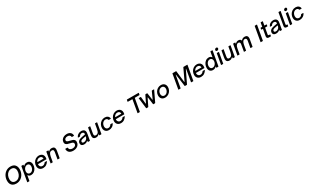

<svg xmlns="http://www.w3.org/2000/svg" viewBox="743 -4526 13672 8483"><g transform="rotate(-30 7579.0 -284.5)"><path d="M54 -290Q54 -422 110.5 -533.5Q167 -645 267.5 -710Q368 -775 494 -775Q645 -775 720.5 -691.5Q796 -608 796 -473Q796 -341 739.5 -230Q683 -119 582.5 -53.5Q482 12 355 12Q254 12 186.5 -27.5Q119 -67 86.5 -135Q54 -203 54 -290ZM674 -457Q674 -555 623 -612Q572 -669 476 -669Q387 -669 319 -618.5Q251 -568 214 -485Q177 -402 177 -307Q177 -209 228 -151.5Q279 -94 374 -94Q463 -94 531.5 -144.5Q600 -195 637 -278Q674 -361 674 -457Z M908 194Q905 206 894 206H810Q796 206 798 191L928 -546Q931 -557 942 -557H1026Q1033 -557 1036 -553Q1039 -549 1038 -543L1032 -505L1031 -500Q1031 -493 1037 -493Q1041 -493 1046 -498Q1086 -536 1125 -552Q1164 -568 1213 -568Q1307 -568 1360.5 -508.5Q1414 -449 1414 -349Q1414 -256 1375 -173Q1336 -90 1266.5 -39.5Q1197 11 1110 11Q1061 11 1028 -4.5Q995 -20 968 -59Q964 -66 959 -66Q953 -66 952 -56ZM1302 -328Q1302 -393 1268.5 -432.5Q1235 -472 1176 -472Q1120 -472 1074.5 -438Q1029 -404 1003 -348.5Q977 -293 977 -232Q977 -165 1012.5 -125Q1048 -85 1108 -85Q1164 -85 1208.5 -120Q1253 -155 1277.5 -211Q1302 -267 1302 -328Z M1491 -217Q1491 -309 1535 -390Q1579 -471 1655 -519.5Q1731 -568 1822 -568Q1886 -568 1938.5 -543.5Q1991 -519 2022 -469.5Q2053 -420 2053 -349Q2052 -325 2044 -268Q2041 -256 2030 -256H1617Q1608 -256 1605.5 -251.5Q1603 -247 1603 -236Q1603 -171 1640.5 -128Q1678 -85 1741 -85Q1792 -85 1832.5 -110Q1873 -135 1899 -175Q1904 -183 1915 -183H2001Q2009 -183 2012.5 -179.5Q2016 -176 2013 -171Q1969 -89 1894.5 -39Q1820 11 1722 11Q1651 11 1598.5 -18Q1546 -47 1518.5 -98.5Q1491 -150 1491 -217ZM1928 -345Q1942 -345 1942 -356Q1942 -364 1937 -376Q1933 -422 1897 -449.5Q1861 -477 1809 -477Q1762 -477 1722.5 -456.5Q1683 -436 1655 -398Q1643 -382 1632 -360Q1631 -358 1631 -354Q1631 -345 1643 -345Z M2217 -12Q2216 0 2203 0H2119Q2112 0 2109 -4Q2106 -8 2107 -14L2201 -546Q2204 -557 2215 -557H2299Q2306 -557 2309 -553Q2312 -549 2311 -543L2305 -505L2304 -500Q2304 -493 2309 -493Q2312 -493 2319 -498Q2358 -536 2395 -552Q2432 -568 2474 -568Q2554 -568 2594.5 -530Q2635 -492 2635 -417Q2635 -384 2625 -328L2569 -12Q2568 0 2555 0H2471Q2465 0 2462 -4Q2459 -8 2460 -14L2515 -329Q2521 -362 2521 -388Q2521 -434 2500 -454.5Q2479 -475 2433 -475Q2356 -475 2317.5 -420Q2279 -365 2261 -261Z M2984 -226Q2984 -239 2997 -239H3092Q3105 -239 3106 -227Q3113 -154 3162.5 -122Q3212 -90 3284 -90Q3364 -90 3413 -128Q3462 -166 3462 -232Q3462 -268 3439 -289.5Q3416 -311 3380.5 -323Q3345 -335 3287 -347Q3216 -362 3171.5 -378.5Q3127 -395 3095.5 -428.5Q3064 -462 3064 -518Q3064 -594 3104 -652.5Q3144 -711 3213 -743Q3282 -775 3366 -775Q3473 -775 3543 -720.5Q3613 -666 3617 -558Q3617 -545 3604 -545H3512Q3500 -545 3498 -557Q3491 -616 3449.5 -644Q3408 -672 3346 -672Q3277 -672 3231.5 -639.5Q3186 -607 3186 -550Q3186 -519 3207.5 -499.5Q3229 -480 3262 -469Q3295 -458 3350 -446Q3424 -430 3471 -412.5Q3518 -395 3551 -358.5Q3584 -322 3584 -261Q3584 -178 3542.5 -116.5Q3501 -55 3428 -21.5Q3355 12 3263 12Q3139 12 3063.5 -47Q2988 -106 2984 -226Z M3655 -117Q3655 -281 3876 -321L4053 -354Q4064 -356 4066 -364Q4067 -372 4067 -386Q4067 -423 4049 -445Q4022 -478 3966 -478Q3924 -478 3888 -455.5Q3852 -433 3833 -395Q3830 -384 3819 -384H3736Q3729 -384 3726 -388.5Q3723 -393 3725 -400Q3758 -481 3830 -524.5Q3902 -568 3984 -568Q4033 -568 4074 -553.5Q4115 -539 4139 -511Q4176 -471 4176 -400Q4176 -363 4166 -309L4113 -12Q4112 0 4099 0H4015Q4009 0 4006 -4Q4003 -8 4004 -14L4011 -53L4012 -59Q4012 -66 4007 -66Q4003 -66 3999 -62Q3974 -36 3946 -21Q3890 11 3811 11Q3739 11 3697 -23Q3655 -57 3655 -117ZM3932 -98Q3982 -121 4008.5 -159Q4035 -197 4048 -256V-260Q4048 -272 4035 -269L3889 -241Q3832 -230 3800 -206.5Q3768 -183 3768 -141Q3768 -112 3789.5 -96Q3811 -80 3849 -80Q3895 -80 3932 -98Z M4274 -80Q4266 -106 4266 -138Q4266 -166 4276 -229L4332 -546Q4334 -557 4346 -557H4429Q4436 -557 4439 -553Q4442 -549 4441 -543L4386 -228Q4380 -194 4380 -169Q4380 -131 4394 -110Q4416 -82 4468 -82Q4527 -82 4568 -120Q4594 -144 4610.5 -185Q4627 -226 4640 -296L4684 -546Q4686 -557 4698 -557H4782Q4788 -557 4791 -553Q4794 -549 4793 -543L4700 -12Q4697 0 4686 0H4602Q4595 0 4592 -4Q4589 -8 4590 -14L4596 -52L4597 -56Q4597 -62 4591 -62Q4585 -62 4578 -55Q4540 -20 4504.5 -4.5Q4469 11 4427 11Q4304 11 4274 -80Z M4851 -218Q4851 -312 4895 -392.5Q4939 -473 5015 -520.5Q5091 -568 5184 -568Q5276 -568 5334 -522.5Q5392 -477 5402 -398V-396Q5402 -391 5398.5 -387.5Q5395 -384 5390 -384H5296Q5286 -384 5281 -396Q5272 -433 5242 -454Q5212 -475 5167 -475Q5109 -475 5062.5 -440.5Q5016 -406 4990 -350.5Q4964 -295 4964 -233Q4964 -164 5000.5 -123Q5037 -82 5098 -82Q5148 -82 5187.5 -106.5Q5227 -131 5248 -174Q5252 -183 5263 -183H5354Q5362 -183 5365 -179Q5368 -175 5365 -168Q5328 -84 5251.5 -36.5Q5175 11 5081 11Q5011 11 4959 -17.5Q4907 -46 4879 -98Q4851 -150 4851 -218Z M5462 -217Q5462 -309 5506 -390Q5550 -471 5626 -519.5Q5702 -568 5793 -568Q5857 -568 5909.5 -543.5Q5962 -519 5993 -469.5Q6024 -420 6024 -349Q6023 -325 6015 -268Q6012 -256 6001 -256H5588Q5579 -256 5576.5 -251.5Q5574 -247 5574 -236Q5574 -171 5611.5 -128Q5649 -85 5712 -85Q5763 -85 5803.5 -110Q5844 -135 5870 -175Q5875 -183 5886 -183H5972Q5980 -183 5983.5 -179.5Q5987 -176 5984 -171Q5940 -89 5865.5 -39Q5791 11 5693 11Q5622 11 5569.5 -18Q5517 -47 5489.5 -98.5Q5462 -150 5462 -217ZM5899 -345Q5913 -345 5913 -356Q5913 -364 5908 -376Q5904 -422 5868 -449.5Q5832 -477 5780 -477Q5733 -477 5693.5 -456.5Q5654 -436 5626 -398Q5614 -382 5603 -360Q5602 -358 5602 -354Q5602 -345 5614 -345Z M6661 -12Q6660 0 6647 0H6555Q6548 0 6545 -4Q6542 -8 6544 -14L6654 -643V-646Q6654 -657 6643 -657H6426Q6419 -657 6416 -661Q6413 -665 6414 -671L6429 -751Q6431 -763 6443 -763H7026Q7032 -763 7035 -759Q7038 -755 7037 -749L7023 -669Q7022 -657 7009 -657H6787Q6775 -657 6773 -645Z M7091 -9Q7088 0 7076 0H6995Q6983 0 6982 -12L6917 -543V-545Q6917 -550 6920.5 -553.5Q6924 -557 6930 -557H7017Q7029 -557 7030 -545L7064 -198Q7066 -188 7072 -188Q7077 -188 7080 -196L7253 -548Q7258 -557 7269 -557H7343Q7356 -557 7357 -545L7407 -199Q7409 -188 7414 -188Q7419 -188 7422 -196L7582 -548Q7587 -557 7597 -557H7690Q7697 -557 7699.5 -553Q7702 -549 7699 -542L7444 -9Q7440 0 7429 0H7348Q7337 0 7335 -12L7288 -375Q7286 -385 7281 -385Q7275 -385 7271 -377Z M7716 -219Q7716 -313 7760.5 -393Q7805 -473 7881.5 -520.5Q7958 -568 8051 -568Q8122 -568 8175 -539.5Q8228 -511 8256.5 -459.5Q8285 -408 8285 -340Q8285 -247 8240.5 -166Q8196 -85 8118.5 -37Q8041 11 7948 11Q7877 11 7824.5 -17.5Q7772 -46 7744 -98Q7716 -150 7716 -219ZM8171 -324Q8171 -390 8133.5 -431Q8096 -472 8034 -472Q7977 -472 7930 -438.5Q7883 -405 7856 -350.5Q7829 -296 7829 -236Q7829 -168 7866.5 -126.5Q7904 -85 7966 -85Q8023 -85 8070 -119Q8117 -153 8144 -208.5Q8171 -264 8171 -324Z M8741 -12Q8740 0 8727 0H8635Q8628 0 8625 -4Q8622 -8 8624 -14L8754 -751Q8756 -763 8768 -763H8939Q8951 -763 8952 -751L9020 -176Q9022 -165 9028 -165Q9033 -165 9036 -173L9309 -753Q9313 -763 9324 -763H9509Q9516 -763 9519 -759Q9522 -755 9521 -749L9390 -12Q9389 0 9376 0H9284Q9278 0 9275 -4Q9272 -8 9273 -14L9380 -627V-628Q9380 -634 9375 -635.5Q9370 -637 9367 -631L9067 -9Q9064 0 9052 0H8959Q8948 0 8946 -12L8864 -625Q8863 -634 8857 -634Q8851 -634 8850 -626Z M9549 -217Q9549 -309 9593 -390Q9637 -471 9713 -519.5Q9789 -568 9880 -568Q9944 -568 9996.5 -543.5Q10049 -519 10080 -469.5Q10111 -420 10111 -349Q10110 -325 10102 -268Q10099 -256 10088 -256H9675Q9666 -256 9663.5 -251.5Q9661 -247 9661 -236Q9661 -171 9698.5 -128Q9736 -85 9799 -85Q9850 -85 9890.5 -110Q9931 -135 9957 -175Q9962 -183 9973 -183H10059Q10067 -183 10070.5 -179.5Q10074 -176 10071 -171Q10027 -89 9952.5 -39Q9878 11 9780 11Q9709 11 9656.5 -18Q9604 -47 9576.5 -98.5Q9549 -150 9549 -217ZM9986 -345Q10000 -345 10000 -356Q10000 -364 9995 -376Q9991 -422 9955 -449.5Q9919 -477 9867 -477Q9820 -477 9780.5 -456.5Q9741 -436 9713 -398Q9701 -382 9690 -360Q9689 -358 9689 -354Q9689 -345 9701 -345Z M10185 -208Q10185 -301 10224 -384Q10263 -467 10332.5 -517.5Q10402 -568 10489 -568Q10538 -568 10571 -552.5Q10604 -537 10631 -498Q10635 -492 10640 -492Q10646 -492 10647 -501L10691 -751Q10693 -763 10705 -763H10789Q10796 -763 10799 -759Q10802 -755 10801 -749L10671 -12Q10668 0 10657 0H10573Q10566 0 10563 -4Q10560 -8 10561 -14L10567 -52L10568 -56Q10568 -62 10562 -62Q10557 -62 10549 -56Q10510 -19 10472 -4Q10434 11 10386 11Q10293 11 10239 -49Q10185 -109 10185 -208ZM10622 -325Q10622 -392 10586.5 -432Q10551 -472 10491 -472Q10435 -472 10390.5 -437Q10346 -402 10321.5 -346Q10297 -290 10297 -230Q10297 -164 10330 -124.5Q10363 -85 10423 -85Q10479 -85 10524.5 -119.5Q10570 -154 10596 -209.5Q10622 -265 10622 -325Z M10914 -12Q10913 0 10900 0H10816Q10809 0 10806 -4Q10803 -8 10804 -14L10898 -546Q10901 -557 10912 -557H10996Q11003 -557 11006 -553Q11009 -549 11008 -543ZM10907 -692Q10907 -726 10933.5 -750.5Q10960 -775 10994 -775Q11022 -775 11040 -759Q11058 -743 11058 -717Q11058 -683 11031.5 -659Q11005 -635 10970 -635Q10942 -635 10924.5 -651Q10907 -667 10907 -692Z M11080 -80Q11072 -106 11072 -138Q11072 -166 11082 -229L11138 -546Q11140 -557 11152 -557H11235Q11242 -557 11245 -553Q11248 -549 11247 -543L11192 -228Q11186 -194 11186 -169Q11186 -131 11200 -110Q11222 -82 11274 -82Q11333 -82 11374 -120Q11400 -144 11416.5 -185Q11433 -226 11446 -296L11490 -546Q11492 -557 11504 -557H11588Q11594 -557 11597 -553Q11600 -549 11599 -543L11506 -12Q11503 0 11492 0H11408Q11401 0 11398 -4Q11395 -8 11396 -14L11402 -52L11403 -56Q11403 -62 11397 -62Q11391 -62 11384 -55Q11346 -20 11310.5 -4.5Q11275 11 11233 11Q11110 11 11080 -80Z M11748 -12Q11747 0 11734 0H11650Q11643 0 11640 -4Q11637 -8 11638 -14L11732 -546Q11735 -557 11746 -557H11830Q11837 -557 11840 -553Q11843 -549 11842 -543L11836 -505L11835 -500Q11835 -493 11840 -493Q11843 -493 11850 -498Q11889 -536 11926.5 -552Q11964 -568 12005 -568Q12055 -568 12090.5 -547Q12126 -526 12135 -487Q12137 -479 12140 -479Q12142 -479 12147 -484Q12184 -529 12228 -548.5Q12272 -568 12325 -568Q12402 -568 12440 -530.5Q12478 -493 12478 -422Q12478 -390 12473 -364L12411 -12Q12408 0 12397 0H12313Q12306 0 12303 -4Q12300 -8 12301 -14L12359 -346Q12363 -366 12363 -387Q12363 -431 12342 -453Q12321 -475 12282 -475Q12215 -475 12178.5 -421.5Q12142 -368 12125 -273L12080 -12Q12077 0 12066 0H11982Q11975 0 11972 -4Q11969 -8 11970 -14L12028 -346Q12032 -365 12032 -384Q12032 -429 12010.5 -452Q11989 -475 11950 -475Q11828 -475 11794 -273Z M12938 -9Q12937 0 12927 0H12829Q12824 0 12821.5 -3Q12819 -6 12820 -11L12951 -754Q12953 -763 12962 -763H13060Q13065 -763 13067.5 -760Q13070 -757 13069 -752Z M13349 -12Q13348 0 13335 0H13253Q13198 0 13169.5 -21Q13141 -42 13141 -90Q13141 -111 13145 -131L13202 -451V-453Q13202 -465 13190 -465H13133Q13127 -465 13123.5 -469.5Q13120 -474 13121 -480L13132 -546Q13135 -557 13146 -557H13209Q13220 -557 13223 -569L13254 -751Q13257 -763 13268 -763H13352Q13359 -763 13362 -759Q13365 -755 13364 -749L13333 -572V-568Q13333 -557 13344 -557H13432Q13439 -557 13442 -553Q13445 -549 13444 -543L13433 -477Q13430 -465 13419 -465H13326Q13313 -465 13312 -454L13262 -171Q13256 -140 13256 -131Q13256 -112 13267 -102.5Q13278 -93 13304 -93H13349Q13355 -93 13358 -89Q13361 -85 13360 -79Z M13450 -117Q13450 -281 13671 -321L13848 -354Q13859 -356 13861 -364Q13862 -372 13862 -386Q13862 -423 13844 -445Q13817 -478 13761 -478Q13719 -478 13683 -455.5Q13647 -433 13628 -395Q13625 -384 13614 -384H13531Q13524 -384 13521 -388.5Q13518 -393 13520 -400Q13553 -481 13625 -524.5Q13697 -568 13779 -568Q13828 -568 13869 -553.5Q13910 -539 13934 -511Q13971 -471 13971 -400Q13971 -363 13961 -309L13908 -12Q13907 0 13894 0H13810Q13804 0 13801 -4Q13798 -8 13799 -14L13806 -53L13807 -59Q13807 -66 13802 -66Q13798 -66 13794 -62Q13769 -36 13741 -21Q13685 11 13606 11Q13534 11 13492 -23Q13450 -57 13450 -117ZM13727 -98Q13777 -121 13803.5 -159Q13830 -197 13843 -256V-260Q13843 -272 13830 -269L13684 -241Q13627 -230 13595 -206.5Q13563 -183 13563 -141Q13563 -112 13584.5 -96Q13606 -80 13644 -80Q13690 -80 13727 -98Z M14230 -12Q14229 0 14216 0H14161Q14106 0 14078 -21Q14050 -42 14050 -90Q14050 -111 14054 -131L14163 -751Q14166 -763 14177 -763H14261Q14268 -763 14271 -759Q14274 -755 14273 -749L14168 -158Q14165 -142 14165 -129Q14165 -110 14176.5 -101.5Q14188 -93 14213 -93H14230Q14236 -93 14239.5 -89Q14243 -85 14242 -79Z M14434 -12Q14433 0 14420 0H14336Q14329 0 14326 -4Q14323 -8 14324 -14L14418 -546Q14421 -557 14432 -557H14516Q14523 -557 14526 -553Q14529 -549 14528 -543ZM14427 -692Q14427 -726 14453.5 -750.5Q14480 -775 14514 -775Q14542 -775 14560 -759Q14578 -743 14578 -717Q14578 -683 14551.5 -659Q14525 -635 14490 -635Q14462 -635 14444.5 -651Q14427 -667 14427 -692Z M14585 -218Q14585 -312 14629 -392.5Q14673 -473 14749 -520.5Q14825 -568 14918 -568Q15010 -568 15068 -522.5Q15126 -477 15136 -398V-396Q15136 -391 15132.5 -387.5Q15129 -384 15124 -384H15030Q15020 -384 15015 -396Q15006 -433 14976 -454Q14946 -475 14901 -475Q14843 -475 14796.5 -440.5Q14750 -406 14724 -350.5Q14698 -295 14698 -233Q14698 -164 14734.5 -123Q14771 -82 14832 -82Q14882 -82 14921.5 -106.5Q14961 -131 14982 -174Q14986 -183 14997 -183H15088Q15096 -183 15099 -179Q15102 -175 15099 -168Q15062 -84 14985.5 -36.5Q14909 11 14815 11Q14745 11 14693 -17.5Q14641 -46 14613 -98Q14585 -150 14585 -218Z"/></g></svg>

Font: Open Sauce Two Medium Italic
Style: Regular
Weight: 500
Italic angle: -10°
Designer: Alfredo Marco Pradil
Foundry: Creative Sauce Fz LLC
Version: Version 1.477